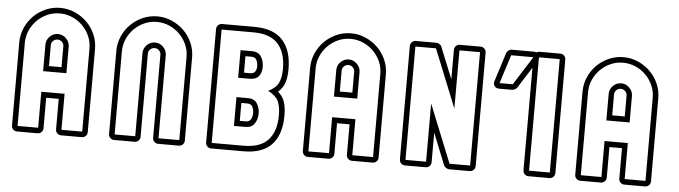

<svg xmlns="http://www.w3.org/2000/svg" viewBox="-45 -887 3778 1068"><g transform="rotate(5 1843.5 -353.0)"><path d="M289 -201H219V-31Q219 -18 210 -9Q201 0 189 0H74Q61 0 52 -9Q43 -18 43 -31V-495Q43 -538 60 -576.5Q77 -615 105.5 -643.5Q134 -672 172.5 -689Q211 -706 254 -706Q297 -706 335.5 -689Q374 -672 403 -643.5Q432 -615 449 -576.5Q466 -538 466 -495V-31Q466 -18 457 -9Q448 0 435 0H319Q307 0 298 -9Q289 -18 289 -31ZM289 -378V-495Q289 -509 278.5 -519Q268 -529 254 -529Q240 -529 229.5 -519Q219 -509 219 -495V-378ZM189 -347V-495Q189 -522 208.5 -541Q228 -560 254 -560Q280 -560 299.5 -540.5Q319 -521 319 -495V-347ZM319 -31H435V-495Q435 -532 420.5 -564.5Q406 -597 381.5 -621.5Q357 -646 324 -660.5Q291 -675 254 -675Q217 -675 184.5 -660.5Q152 -646 127.5 -621.5Q103 -597 88.5 -564.5Q74 -532 74 -495V-31H189V-232H319Z M831 -495Q831 -509 820.5 -519Q810 -529 796 -529Q782 -529 771.5 -519Q761 -509 761 -495V-31Q761 -18 752 -9Q743 0 731 0H616Q603 0 594 -9Q585 -18 585 -31V-495Q585 -538 602 -576.5Q619 -615 647.5 -643.5Q676 -672 714.5 -689Q753 -706 796 -706Q839 -706 877.5 -689Q916 -672 945 -643.5Q974 -615 991 -576.5Q1008 -538 1008 -495V-31Q1008 -18 999 -9Q990 0 977 0H861Q849 0 840 -9Q831 -18 831 -31ZM861 -31H977V-495Q977 -532 962.5 -564.5Q948 -597 923.5 -621.5Q899 -646 866 -660.5Q833 -675 796 -675Q759 -675 726.5 -660.5Q694 -646 669.5 -621.5Q645 -597 630.5 -564.5Q616 -532 616 -495V-31H731V-495Q731 -522 750.5 -541Q770 -560 796 -560Q822 -560 841.5 -540.5Q861 -521 861 -495Z M1127 -664Q1127 -677 1136 -686Q1145 -695 1158 -695H1337Q1445 -695 1496.5 -638.5Q1548 -582 1548 -476Q1548 -434 1538 -402.5Q1528 -371 1501 -347Q1528 -324 1538 -293Q1548 -262 1548 -218Q1548 -113 1496.5 -56.5Q1445 0 1337 0H1158Q1145 0 1136 -9Q1127 -18 1127 -31ZM1337 -167Q1357 -167 1365 -182Q1373 -197 1373 -217Q1373 -237 1365 -252Q1357 -267 1337 -267H1303V-167ZM1337 -436Q1356 -436 1364.5 -447.5Q1373 -459 1373 -478Q1373 -498 1365 -513Q1357 -528 1337 -528H1303V-436ZM1273 -405V-559H1337Q1372 -559 1388 -534.5Q1404 -510 1404 -478Q1404 -444 1388 -424.5Q1372 -405 1337 -405ZM1273 -136V-297H1337Q1372 -297 1388 -273Q1404 -249 1404 -217Q1404 -185 1388 -160.5Q1372 -136 1337 -136ZM1158 -31H1337Q1429 -31 1473 -79Q1517 -127 1517 -218Q1517 -266 1503 -295.5Q1489 -325 1446 -347Q1489 -368 1503 -398.5Q1517 -429 1517 -476Q1517 -567 1473 -615.5Q1429 -664 1337 -664H1158Z M1913 -201H1843V-31Q1843 -18 1834 -9Q1825 0 1813 0H1698Q1685 0 1676 -9Q1667 -18 1667 -31V-495Q1667 -538 1684 -576.5Q1701 -615 1729.5 -643.5Q1758 -672 1796.5 -689Q1835 -706 1878 -706Q1921 -706 1959.5 -689Q1998 -672 2027 -643.5Q2056 -615 2073 -576.5Q2090 -538 2090 -495V-31Q2090 -18 2081 -9Q2072 0 2059 0H1943Q1931 0 1922 -9Q1913 -18 1913 -31ZM1913 -378V-495Q1913 -509 1902.5 -519Q1892 -529 1878 -529Q1864 -529 1853.5 -519Q1843 -509 1843 -495V-378ZM1813 -347V-495Q1813 -522 1832.5 -541Q1852 -560 1878 -560Q1904 -560 1923.5 -540.5Q1943 -521 1943 -495V-347ZM1943 -31H2059V-495Q2059 -532 2044.5 -564.5Q2030 -597 2005.5 -621.5Q1981 -646 1948 -660.5Q1915 -675 1878 -675Q1841 -675 1808.5 -660.5Q1776 -646 1751.5 -621.5Q1727 -597 1712.5 -564.5Q1698 -532 1698 -495V-31H1813V-232H1943Z M2209 -664Q2209 -677 2218 -686Q2227 -695 2240 -695H2355Q2363 -695 2372.5 -689Q2382 -683 2384 -675L2455 -500V-664Q2455 -677 2464 -686Q2473 -695 2486 -695H2601Q2614 -695 2623 -686Q2632 -677 2632 -664V-31Q2632 -18 2623 -9Q2614 0 2601 0H2486Q2478 0 2469 -6Q2460 -12 2457 -19L2386 -196V-31Q2386 -18 2377 -9Q2368 0 2355 0H2240Q2227 0 2218 -9Q2209 -18 2209 -31ZM2240 -31H2355V-356L2486 -31H2601V-664H2486V-339L2355 -664H2240Z M2746 -671Q2748 -679 2757 -686Q2766 -693 2775 -693H2899Q2907 -693 2913 -690Q2921 -695 2930 -695H3046Q3059 -695 3068 -686Q3077 -677 3077 -664V-31Q3077 -18 3068 -9Q3059 0 3046 0H2930Q2917 0 2908 -9Q2899 -18 2899 -31V-603L2824 -485Q2821 -480 2812.5 -475.5Q2804 -471 2798 -471H2724Q2707 -471 2698.5 -483Q2690 -495 2695 -511ZM3046 -31V-664H2931Q2931 -657 2930 -654V-31ZM2724 -502H2798L2899 -662H2775Z M3434 -201H3364V-31Q3364 -18 3355 -9Q3346 0 3334 0H3219Q3206 0 3197 -9Q3188 -18 3188 -31V-495Q3188 -538 3205 -576.5Q3222 -615 3250.5 -643.5Q3279 -672 3317.5 -689Q3356 -706 3399 -706Q3442 -706 3480.5 -689Q3519 -672 3548 -643.5Q3577 -615 3594 -576.5Q3611 -538 3611 -495V-31Q3611 -18 3602 -9Q3593 0 3580 0H3464Q3452 0 3443 -9Q3434 -18 3434 -31ZM3434 -378V-495Q3434 -509 3423.5 -519Q3413 -529 3399 -529Q3385 -529 3374.5 -519Q3364 -509 3364 -495V-378ZM3334 -347V-495Q3334 -522 3353.5 -541Q3373 -560 3399 -560Q3425 -560 3444.5 -540.5Q3464 -521 3464 -495V-347ZM3464 -31H3580V-495Q3580 -532 3565.5 -564.5Q3551 -597 3526.5 -621.5Q3502 -646 3469 -660.5Q3436 -675 3399 -675Q3362 -675 3329.5 -660.5Q3297 -646 3272.5 -621.5Q3248 -597 3233.5 -564.5Q3219 -532 3219 -495V-31H3334V-232H3464Z"/></g></svg>

Font: Lichte PostBus
Style: Regular
Weight: 400
Designer: Peter Wiegel
Version: Version 1.001